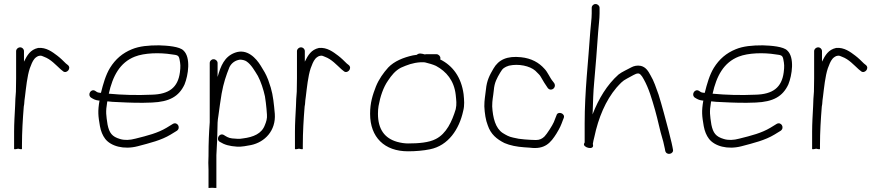

<svg xmlns="http://www.w3.org/2000/svg" viewBox="-20 -749 4374 953"><path d="M80 -514C69.4 -514 60 -505.6 60 -495V-361C60 -339.7 59.7 -317.3 59 -294C57.3 -270.9 55 -245.4 55 -222C52.8 -179.3 50 -136.2 50 -96V-10C50 -5.7 67.6 -10.5 70 -11C71.8 -10.5 89 -5.9 89 -10V-28C89 -93.6 92.9 -156.6 98 -220L100 -232C100.7 -244.7 102 -257.3 104 -270C109.4 -313.5 114.8 -370.5 128 -410C134.4 -427.1 141 -445.4 151 -457C154.3 -461.9 167.9 -472 175 -472C184.1 -474.3 190.9 -470.6 199 -467C232.3 -454.9 256.7 -426.9 281 -405L291 -397C309 -379 336.6 -409.7 317 -426L307 -434C294.4 -446.6 278.7 -462 264 -473C240.1 -490.9 209.3 -515 169 -511C130.4 -502.4 115 -475 99 -443V-495C99 -505.6 90.6 -514 80 -514Z M520 -284C539.4 -371.4 574.8 -438.7 649.5 -468C696.7 -486.5 772.5 -488.8 833 -479C860.1 -475.7 867.1 -474.7 871 -455C875.9 -430.7 876.7 -419.7 873 -390C863.2 -314.7 819.1 -281 733 -279C660.5 -275.7 587.8 -277.5 520 -284ZM513 -246C527.7 -244 546.7 -242.7 570 -242C625.9 -239.2 675.3 -237.4 734 -240C820.8 -243.6 868.2 -270.1 896 -330C914.5 -375.4 927.9 -463.8 891 -498C872.3 -518.2 810.4 -522.8 769 -524C717.1 -524 672.9 -520.3 634.5 -504.5C588.1 -485.5 553.1 -455.7 526 -412C504.8 -377.3 492.2 -333 481 -288C477.7 -288.7 474.7 -289 472 -289C462.8 -290.3 459.6 -293 454 -297C433 -312 412.1 -280.7 431 -265C442.1 -258 452.4 -251.8 469 -250H474C464.5 -195.9 467.3 -173.8 476 -123C480.7 -97.7 489.3 -76.7 502 -60C529.9 -23.7 593.8 -5.1 663 -23C725.2 -39.5 780.1 -52.6 827 -81L858 -100C878.9 -114.9 860.4 -146.8 838 -134L807 -115C762.6 -88.4 712.2 -75.8 653 -61C623.7 -53 598 -52.3 576 -59C535.9 -70.6 522.5 -89.2 514 -130C506.9 -176.7 503.6 -193 512 -242C512 -242.7 512.3 -244 513 -246Z M1021 -436V-142C1017.1 -90.7 1015 -39.3 1015 18V24C1014.3 36.7 1014 48.3 1014 59C1014.7 71 1015 82.7 1015 94V184L1034 183C1036.7 183 1054 184.9 1054 184V21C1055.2 -3.3 1056.5 -31.5 1058 -57C1058 -84.6 1060 -108.7 1060 -140C1060.7 -152 1062 -163.3 1064 -174C1068.4 -213.2 1074.5 -245.7 1080 -284C1089.9 -338.4 1101.9 -373.3 1119 -416C1128.7 -435.4 1146.7 -449.5 1171 -453C1181.6 -453 1196.1 -449.9 1204 -444C1227.1 -428.6 1245.1 -396.2 1260 -372C1274.6 -344.9 1287.8 -304.4 1295 -271L1299.5 -239.5C1302.4 -219.1 1303.4 -199.3 1305 -180C1307 -161.6 1300.9 -142.7 1295 -129C1279.6 -85.8 1238.1 -68.5 1186 -62C1167.9 -58.1 1150.1 -60.6 1132 -62C1113.9 -63.8 1102.6 -71.8 1091 -79C1068.6 -91.8 1049.8 -57.1 1071 -45C1094.6 -30.2 1119 -23.5 1157 -21C1179.4 -19.6 1206.6 -25.4 1226 -29C1294.4 -43.4 1350 -100.6 1344 -184C1339.7 -231.2 1335.9 -274.2 1324 -314L1311 -353C1298.8 -384.2 1289.9 -396.9 1274 -423C1251.6 -459.6 1206.8 -509.7 1146.5 -487.5C1094.1 -468.2 1075.9 -422.7 1060 -367V-436C1060 -446.6 1050.6 -455 1040 -455C1029.4 -455 1021 -446.6 1021 -436Z M1474 -514C1463.4 -514 1454 -505.6 1454 -495V-361C1454 -339.7 1453.7 -317.3 1453 -294C1451.3 -270.9 1449 -245.4 1449 -222C1446.8 -179.3 1444 -136.2 1444 -96V-10C1444 -5.7 1461.6 -10.5 1464 -11C1465.8 -10.5 1483 -5.9 1483 -10V-28C1483 -93.6 1486.9 -156.6 1492 -220L1494 -232C1494.7 -244.7 1496 -257.3 1498 -270C1503.4 -313.5 1508.8 -370.5 1522 -410C1528.4 -427.1 1535 -445.4 1545 -457C1548.3 -461.9 1561.9 -472 1569 -472C1578.1 -474.3 1584.9 -470.6 1593 -467C1626.3 -454.9 1650.7 -426.9 1675 -405L1685 -397C1703 -379 1730.6 -409.7 1711 -426L1701 -434C1688.4 -446.6 1672.7 -462 1658 -473C1634.1 -490.9 1603.3 -515 1563 -511C1524.4 -502.4 1509 -475 1493 -443V-495C1493 -505.6 1484.6 -514 1474 -514Z M2084 -440C2086 -440 2088.3 -439.7 2091 -439C2108.5 -434.6 2128.1 -429.3 2144 -422C2195.1 -394.5 2234.1 -349.4 2242 -278C2244.6 -250.8 2247.7 -232.7 2242 -207C2223.8 -146.5 2195.4 -85.2 2143 -59C2109 -41 2056.8 -37 2005 -37C1988.3 -37 1970.3 -39.7 1951 -45C1889.5 -62.6 1856 -106.9 1856 -184.5C1856 -198.2 1857 -211 1859 -223C1867.3 -269.8 1882.5 -315.4 1906 -349C1923.4 -375.1 1941.8 -398.2 1970 -413C2002.1 -427 2028.3 -437.4 2068 -440ZM2146 -480H2096C2093.3 -480 2090.7 -479.7 2088 -479C2074.3 -482.9 2059.1 -487.1 2049 -477C2042.3 -476.3 2035.7 -475.3 2029 -474C1981.5 -463.5 1936.6 -445 1907 -414C1882.9 -387.2 1860.7 -356 1846 -320C1829.7 -277.7 1817 -239.5 1817 -184C1817 -67.5 1888.4 2 2005 2C2043.4 2 2082.3 -1.4 2114 -8C2205.6 -26.3 2259.4 -107.8 2279 -198C2286.5 -226.9 2284 -250.8 2281 -282C2269.6 -365.5 2227.9 -422.6 2165 -454C2165.7 -456.7 2166 -458.7 2166 -460C2166 -470.6 2156.6 -480 2146 -480Z M2731 -336 2725 -344C2708.7 -363 2699.1 -390.9 2682 -408C2655.2 -438.2 2617.8 -459.6 2566 -465C2496.9 -472.3 2454.7 -452.9 2429 -408C2410.4 -376.1 2396.2 -349.8 2392 -305C2388.3 -269.4 2384 -256.1 2384 -221C2385.6 -187.8 2390.6 -152.5 2401 -127C2415.8 -82.7 2445.4 -58.3 2484 -39C2511.2 -27.1 2546.5 -20.3 2581 -18L2610 -16C2685.2 -6 2713.5 -40.7 2742 -86C2759.9 -115.5 2764.3 -126.3 2774 -153L2778 -163C2787.8 -186 2748 -200.2 2742 -176L2738 -166C2735.3 -159.3 2732.3 -151.7 2729 -143C2722.4 -127.1 2694.5 -83.5 2683 -72C2671.8 -60.8 2659.1 -54 2640 -54C2630.7 -54 2621.7 -54.3 2613 -55L2584 -57C2562.6 -58.5 2546.7 -61.1 2527 -66C2505.6 -70.3 2491.6 -78.8 2475 -89C2439.2 -112.9 2426.2 -163.8 2423 -221C2423 -253.9 2427.5 -266.2 2431 -301C2434 -339.6 2446.9 -361.8 2463 -389C2474.9 -410.4 2485.3 -416.1 2506 -423C2553.9 -434 2609.8 -421.8 2637 -398L2654 -381C2658.7 -376.3 2662 -372 2664 -368C2672.8 -352.2 2689 -325.3 2699 -312C2715.4 -292.3 2743.8 -313.5 2731 -336Z M2917 -710V-682C2917 -655 2912 -624.3 2910 -594C2900 -443.7 2882 -296 2882 -137V-42L2880 -38C2867.8 -17.7 2929.2 -0.8 2923.5 -29.5C2922.5 -34.5 2922.3 -37 2923 -37C2924.3 -45.7 2926.7 -56.3 2930 -69C2950.3 -165.3 2986.3 -250.5 3040 -314C3057.7 -333.2 3068.9 -347.5 3092 -359L3114 -371C3125.8 -376.4 3147.5 -393.6 3160 -378C3164.7 -373.3 3169.7 -366 3175 -356C3200.6 -310.5 3215.3 -258.7 3231.5 -202.5C3246 -152 3254.7 -103.4 3269 -57C3274.1 -41.6 3275.8 -26.5 3280 -11L3282 0C3288.3 25.1 3326.7 15.4 3320 -8L3318 -19C3312.7 -48.1 3305.2 -69.6 3299 -99C3284.6 -153.7 3265.7 -225.3 3249 -279C3236.9 -312.9 3225.3 -348.3 3209 -375C3197.3 -397.3 3185 -416 3161 -422C3142.9 -425.9 3125.4 -421.3 3114 -415C3094.7 -404 3067.3 -392.8 3050 -379C2993.2 -328.5 2951.5 -259.4 2921 -181C2921.7 -187 2922 -192.7 2922 -198C2923.3 -241.9 2924.9 -295.9 2929 -338C2935.7 -409.5 2943.9 -515.8 2949 -590.5C2951.1 -621.4 2956 -655.3 2956 -682V-710C2956 -720.6 2946.6 -729 2936 -729C2925.4 -729 2917 -720.6 2917 -710Z M3517 -284C3536.4 -371.4 3571.8 -438.7 3646.5 -468C3693.7 -486.5 3769.5 -488.8 3830 -479C3857.1 -475.7 3864.1 -474.7 3868 -455C3872.9 -430.7 3873.7 -419.7 3870 -390C3860.2 -314.7 3816.1 -281 3730 -279C3657.5 -275.7 3584.8 -277.5 3517 -284ZM3510 -246C3524.7 -244 3543.7 -242.7 3567 -242C3622.9 -239.2 3672.3 -237.4 3731 -240C3817.8 -243.6 3865.2 -270.1 3893 -330C3911.5 -375.4 3924.9 -463.8 3888 -498C3869.3 -518.2 3807.4 -522.8 3766 -524C3714.1 -524 3669.9 -520.3 3631.5 -504.5C3585.1 -485.5 3550.1 -455.7 3523 -412C3501.8 -377.3 3489.2 -333 3478 -288C3474.7 -288.7 3471.7 -289 3469 -289C3459.8 -290.3 3456.6 -293 3451 -297C3430 -312 3409.1 -280.7 3428 -265C3439.1 -258 3449.4 -251.8 3466 -250H3471C3461.5 -195.9 3464.3 -173.8 3473 -123C3477.7 -97.7 3486.3 -76.7 3499 -60C3526.9 -23.7 3590.8 -5.1 3660 -23C3722.2 -39.5 3777.1 -52.6 3824 -81L3855 -100C3875.9 -114.9 3857.4 -146.8 3835 -134L3804 -115C3759.6 -88.4 3709.2 -75.8 3650 -61C3620.7 -53 3595 -52.3 3573 -59C3532.9 -70.6 3519.5 -89.2 3511 -130C3503.9 -176.7 3500.6 -193 3509 -242C3509 -242.7 3509.3 -244 3510 -246Z M4041 -514C4030.4 -514 4021 -505.6 4021 -495V-361C4021 -339.7 4020.7 -317.3 4020 -294C4018.3 -270.9 4016 -245.4 4016 -222C4013.8 -179.3 4011 -136.2 4011 -96V-10C4011 -5.7 4028.6 -10.5 4031 -11C4032.8 -10.5 4050 -5.9 4050 -10V-28C4050 -93.6 4053.9 -156.6 4059 -220L4061 -232C4061.7 -244.7 4063 -257.3 4065 -270C4070.4 -313.5 4075.8 -370.5 4089 -410C4095.4 -427.1 4102 -445.4 4112 -457C4115.3 -461.9 4128.9 -472 4136 -472C4145.1 -474.3 4151.9 -470.6 4160 -467C4193.3 -454.9 4217.7 -426.9 4242 -405L4252 -397C4270 -379 4297.6 -409.7 4278 -426L4268 -434C4255.4 -446.6 4239.7 -462 4225 -473C4201.1 -490.9 4170.3 -515 4130 -511C4091.4 -502.4 4076 -475 4060 -443V-495C4060 -505.6 4051.6 -514 4041 -514Z"/></svg>

Font: Just Breathe
Style: Regular
Weight: 400
Foundry: Cannot Into Space Fonts
Version: Version 0.72